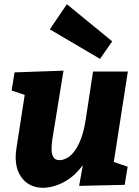

<svg xmlns="http://www.w3.org/2000/svg" viewBox="-20 -876 661 910"><path d="M186 14Q138 14 106 -10.5Q74 -35 61.5 -77Q49 -119 58 -174L101 -451L113 -421L35 -447L49 -533L281 -541L228 -215Q224 -188 224.5 -166Q225 -144 233.5 -130.5Q242 -117 262 -117Q280 -117 299 -128Q318 -139 334.5 -161.5Q351 -184 364 -219Q377 -254 385 -301L421 -537H586L516 -87L496 -116L585 -86L571 0L355 5L384 -156L435 -247Q418 -157 377 -99.5Q336 -42 285.5 -14.5Q235 13 186 14ZM297 -856 512 -680 454 -597 216 -737Z"/></svg>

Font: Bitter Thin ExtraBold
Style: Italic
Weight: 800
Italic angle: -9°
Version: Version 2.002